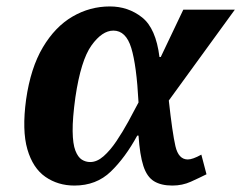

<svg xmlns="http://www.w3.org/2000/svg" viewBox="-20 -566 749 596"><path d="M211 10Q160 10 121 -17Q82 -44 65 -102.5Q48 -161 61 -257Q75 -355 113 -419Q151 -483 205 -514.5Q259 -546 321 -546Q378 -546 421 -512Q464 -478 475 -389H479L549 -536H709L504 -254Q515 -154 524.5 -112.5Q534 -71 563 -71Q578 -71 605 -86L621 -25Q599 -14 572.5 -2Q546 10 515 10Q480 10 458 -3.5Q436 -17 425 -51Q414 -85 410 -145H406Q369 -77 324 -33.5Q279 10 211 10ZM260 -63Q281 -63 301.5 -81Q322 -99 341.5 -128Q361 -157 378.5 -189Q396 -221 410 -248Q404 -363 387.5 -417Q371 -471 332 -471Q297 -471 264 -425Q231 -379 214 -264Q205 -199 205.5 -159Q206 -119 214 -98.5Q222 -78 234 -70.5Q246 -63 260 -63Z"/></svg>

Font: Noto Serif
Style: Bold Italic
Weight: 700
Italic angle: -12°
Designer: Monotype Design Team
Foundry: Monotype Imaging Inc.
Version: Version 2.013